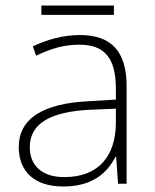

<svg xmlns="http://www.w3.org/2000/svg" viewBox="-20 -666 561 696"><path d="M393 -646H130V-612H393ZM269 -539C208 -539 150 -522 99 -498L111 -464C166 -491 214 -504 268 -504C356 -504 400 -459 400 -345V-305L300 -299C139 -291 48 -238 48 -133C48 -44 105 10 209 10C314 10 367 -37 399 -98H401L408 0H439V-353C439 -482 382 -539 269 -539ZM304 -268 400 -272V-219C399 -101 338 -24 213 -24C134 -24 88 -64 88 -133C88 -221 168 -261 304 -268Z"/></svg>

Font: Noto Sans Telugu ExtraLight
Style: Regular
Weight: 200
Designer: Jelle Bosma - Monotype Design Team
Foundry: Monotype Imaging Inc.
Version: Version 2.005